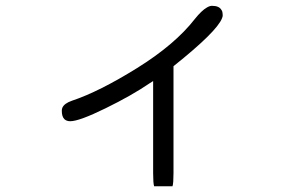

<svg xmlns="http://www.w3.org/2000/svg" viewBox="-20 -567 1040 663"><path d="M575.7 76.2Q579.1 65.9 579.1 31.2V-338.4Q729 -458 746.6 -503.9Q749 -509.8 749 -512.9Q749 -516.1 748.8 -518.3Q748.5 -520.5 748.3 -522.7Q748 -524.9 747.6 -526.6Q747.1 -528.3 746.3 -530Q745.6 -531.7 744.6 -532.7Q736.8 -546.9 711.9 -546.9Q704.1 -546.9 694.3 -541Q676.3 -530.8 652.8 -501.5Q584.5 -413.6 453.4 -332Q322.3 -250.5 228.5 -219.2Q201.7 -210 195.3 -194.8Q193.4 -190.4 193.4 -184.6Q193.4 -164.6 202.1 -155.8Q209.5 -148.4 222.7 -148.4Q253.4 -148.4 344.2 -192.9Q435.1 -237.3 498 -280.3L508.8 -287.1V31.2Q508.8 65.9 512.2 76.2Z"/></svg>

Font: YuPearl-Light
Style: Light
Weight: 300
Designer: Max Yao
Foundry: Max-Everyday
Version: Version 1.011; ttfautohint (v1.8.3)